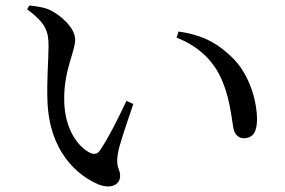

<svg xmlns="http://www.w3.org/2000/svg" viewBox="-20 -706 1040 700"><path d="M157 -539C157 -487 150 -413 153 -339C159 -156 259 -68 338 -34C385 -15 418 -33 418 -65C418 -90 402 -93 409 -142C413 -174 443 -258 466 -327L441 -338C411 -275 376 -204 344 -157C335 -144 323 -142 308 -149C268 -169 214 -231 214 -346C214 -455 254 -516 254 -562C254 -605 199 -653 159 -671C137 -680 112 -683 87 -686L79 -672C145 -623 157 -594 157 -539ZM624 -569C694 -541 748 -496 780 -433C818 -358 823 -281 831 -238C836 -214 851 -202 869 -202C901 -202 917 -224 917 -270C917 -340 888 -435 830 -493C780 -542 729 -577 631 -591Z"/></svg>

Font: Noto Serif HK Medium
Style: Regular
Weight: 500
Designer: Ryoko NISHIZUKA 西塚涼子 (kana & ideographs); Frank Grießhammer (Latin, Greek & Cyrillic); Wenlong ZHANG 张文龙 (bopomofo); San
Foundry: Adobe
Version: Version 2.001;hotconv 1.1.0;makeotfexe 2.6.0